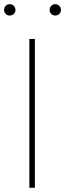

<svg xmlns="http://www.w3.org/2000/svg" viewBox="-23 -897 311 917"><path d="M143.6 -710.9C143.6 -710.9 117.2 -710.9 117.2 -710.9C117.2 -710.9 117.2 0 117.2 0C117.2 0 143.6 0 143.6 0C143.6 0 143.6 -710.9 143.6 -710.9ZM-3.4 -849.6C-3.4 -842.3 -1 -835.9 4.4 -830.6C9.8 -825.2 16.1 -822.8 23.4 -822.8C30.8 -822.8 37.6 -825.2 43 -830.6C48.3 -835.9 50.8 -842.3 50.8 -849.6C50.8 -856.9 48.3 -863.8 43 -869.1C37.6 -874.5 30.8 -877 23.4 -877C16.1 -877 9.8 -874.5 4.4 -869.1C-1 -863.8 -3.4 -856.9 -3.4 -849.6C-3.4 -849.6 -3.4 -849.6 -3.4 -849.6ZM213.9 -849.6C213.9 -842.3 216.3 -835.9 221.7 -830.6C227.1 -825.2 233.4 -822.8 240.7 -822.8C248 -822.8 254.9 -825.2 260.3 -830.6C265.6 -835.9 268.1 -842.3 268.1 -849.6C268.1 -856.9 265.6 -863.8 260.3 -869.1C254.9 -874.5 248 -877 240.7 -877C233.4 -877 227.1 -874.5 221.7 -869.1C216.3 -863.8 213.9 -856.9 213.9 -849.6C213.9 -849.6 213.9 -849.6 213.9 -849.6Z"/></svg>

Font: WOX
Style: Regular
Weight: 500
Designer: Google
Foundry: ""
Version: ""